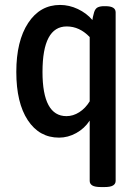

<svg xmlns="http://www.w3.org/2000/svg" viewBox="-20 -550 560 777"><path d="M389 207Q364 207 353.5 200.5Q343 194 343 182V-62Q322 -30 288.5 -11.5Q255 7 219 7Q139 7 92.5 -63.5Q46 -134 46 -259Q46 -384 94 -457Q142 -530 223 -530Q260 -530 295 -513.5Q330 -497 354 -469Q355 -478 357 -485.5Q359 -493 361 -501Q366 -516 376 -520.5Q386 -525 401 -525H407Q448 -525 448 -500V182Q448 194 437.5 200.5Q427 207 403 207ZM249 -80Q276 -80 301 -96Q326 -112 343 -140V-400Q302 -443 250 -443Q152 -443 152 -259Q152 -80 249 -80Z"/></svg>

Font: Asap Semi Condensed Medium
Style: Regular
Weight: 500
Width: 4
Designer: Pablo Cosgaya
Foundry: Omnibus-Type
Version: Version 3.001; ttfautohint (v1.8.4.7-5d5b)